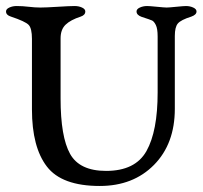

<svg xmlns="http://www.w3.org/2000/svg" viewBox="-20 -611 672 637"><path d="M560 -492V-250Q560 -134 491 -64Q422 6 311 6Q185 6 135.5 -58.5Q86 -123 86 -248V-482Q86 -517 75 -528.5Q64 -540 16 -556Q0 -561 0 -573Q0 -581 11 -586Q22 -591 35 -591Q55 -591 75.5 -588.5Q96 -586 114 -586Q132 -586 171.5 -588.5Q211 -591 228 -591Q241 -591 252 -586Q263 -581 263 -573Q263 -561 248 -556Q214 -545 197.5 -529Q181 -513 181 -484V-284Q181 -157 212.5 -100.5Q244 -44 332 -44Q429 -44 466 -110Q503 -176 503 -304V-490Q503 -516 497 -528Q491 -540 484.5 -543Q478 -546 450 -555Q433 -561 433 -573Q433 -581 444 -586Q455 -591 468 -591Q476 -591 501 -588.5Q526 -586 533 -586Q540 -586 565 -588.5Q590 -591 597 -591Q610 -591 621 -586Q632 -581 632 -573Q632 -562 615 -556Q580 -545 570 -533Q560 -521 560 -492Z"/></svg>

Font: EB Garamond 08
Style: Regular
Weight: 400
Version: Version 0.016 ; ttfautohint (v1.5)